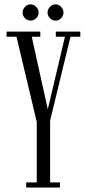

<svg xmlns="http://www.w3.org/2000/svg" viewBox="-20 -842 386 862"><path d="M97.5 0V-23H145V-294.5L54 -677H9.5V-700H161V-677H122.5L202.5 -315H186L271.5 -677H230.5V-700H340.5V-677H296.5L205 -301V-23H249V0ZM229.5 -749.5Q215 -749.5 204.2 -760.2Q193.5 -771 193.5 -785Q193.5 -800 204.2 -811.2Q215 -822.5 229.5 -822.5Q243.5 -822.5 254.2 -811.2Q265 -800 265 -785Q265 -771 254.2 -760.2Q243.5 -749.5 229.5 -749.5ZM117 -749.5Q103 -749.5 92.2 -760.2Q81.5 -771 81.5 -785Q81.5 -800 92.2 -811.2Q103 -822.5 117 -822.5Q131.5 -822.5 142.5 -811.2Q153.5 -800 153.5 -785Q153.5 -771 142.5 -760.2Q131.5 -749.5 117 -749.5Z"/></svg>

Font: Imbue 48pt Light
Style: Regular
Weight: 300
Designer: Tyler Finck
Foundry: Etcetera Type Company
Version: Version 1.102